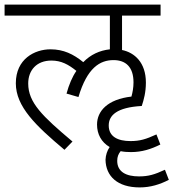

<svg xmlns="http://www.w3.org/2000/svg" viewBox="-20 -642 756 837"><path d="M200 -427C131 -427 49 -385 49 -279C49 -177 136 -94 261 11L296 -25C164 -136 103 -195 103 -278C103 -336 140 -378 204 -378C247 -378 278 -361 313 -333C295 -307 281 -274 270 -234L322 -219C360 -347 416 -380 475 -380C528 -380 562 -350 562 -283C562 -260 558 -239 553 -221C448 -209 403 -157 403 -99C403 -57 422 -22 458 -1C447 15 441 34 440 54C441 126 492 175 589 175C636 175 677 162 716 142L699 98C654 119 627 127 586 127C531 127 491 108 491 59C491 42 496 29 506 17C520 20 535 21 551 21C599 21 639 8 679 -12L662 -56C616 -35 590 -27 549 -27C494 -27 454 -46 454 -95C454 -139 489 -174 598 -180C607 -207 616 -240 616 -282C616 -370 566 -413 512 -424V-574H680V-622H0V-574H459V-427C414 -422 375 -404 343 -371C300 -406 257 -427 200 -427Z"/></svg>

Font: Noto Sans Devanagari UI Light
Style: Regular
Weight: 300
Designer: Jelle Bosma - Monotype Design Team
Foundry: Monotype Imaging Inc.
Version: Version 2.004